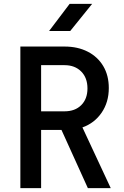

<svg xmlns="http://www.w3.org/2000/svg" viewBox="-20 -970 640 990"><path d="M85 0V-730H313Q381 -730 432.5 -703.5Q484 -677 512.5 -629Q541 -581 541 -516Q541 -443 504 -389Q467 -335 405 -313L551 0H433L297 -300H192V0ZM192 -396H313Q367 -396 399 -428Q431 -460 431 -514Q431 -569 398.5 -601.5Q366 -634 313 -634H192ZM233 -810 339 -950H455L342 -810Z"/></svg>

Font: JetBrains Mono NL SemiBold
Style: Regular
Weight: 600
Designer: Philipp Nurullin, Konstantin Bulenkov
Foundry: JetBrains
Version: Version 2.304; ttfautohint (v1.8.4.7-5d5b)